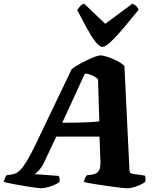

<svg xmlns="http://www.w3.org/2000/svg" viewBox="-66 -1020 846 1040"><path d="M157 0Q150 0 124.5 -3.5Q99 -7 65.5 -12.5Q32 -18 1.5 -24Q-29 -30 -46 -35Q-43 -46 -38.5 -56.5Q-34 -67 -30 -71L-7 -74Q4 -76 15.5 -79.5Q27 -83 42.5 -98Q58 -113 79 -147Q100 -181 129 -242L322 -645Q332 -654 353.5 -666.5Q375 -679 400 -691.5Q425 -704 446.5 -712Q468 -720 478 -720Q491 -720 516 -712Q541 -704 567 -691Q593 -678 608 -662L635 -103Q636 -87 640 -83.5Q644 -80 655 -78L718 -69Q720 -66 721.5 -58Q723 -50 721 -35Q711 -27 692.5 -18.5Q674 -10 655 -5Q636 0 623 0Q616 0 592.5 -2.5Q569 -5 538 -9.5Q507 -14 475.5 -18.5Q444 -23 420 -27.5Q396 -32 388 -35Q391 -49 395.5 -57Q400 -65 405 -71L425 -73Q444 -75 456 -82Q468 -89 473.5 -104Q479 -119 478 -147L473 -280H239L174 -143Q161 -115 144.5 -97Q128 -79 120 -77L252 -67Q255 -61 256.5 -52Q258 -43 256 -35Q248 -27 228.5 -18.5Q209 -10 188.5 -5Q168 0 157 0ZM271 -355Q321 -355 359 -356Q397 -357 425 -358.5Q453 -360 472 -363L465 -590Q451 -604 432.5 -612Q414 -620 394 -622ZM489 -766Q473 -766 451 -794Q429 -822 404 -868Q379 -914 352 -966Q361 -978 368.5 -987Q376 -996 390 -1000L504 -891L651 -1000Q665 -995 673.5 -985.5Q682 -976 685 -967Q642 -914 603 -868Q564 -822 534.5 -794Q505 -766 489 -766Z"/></svg>

Font: Texturina 12pt Black
Style: Italic
Weight: 900
Italic angle: -11°
Designer: Guillermo Torres Carreño
Foundry: Omnibus-Type
Version: Version 1.002